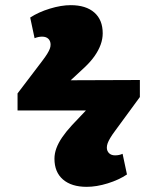

<svg xmlns="http://www.w3.org/2000/svg" viewBox="-20 -631 640 744"><path d="M316 93Q257 93 224 64.5Q191 36 191 -16Q191 -36 198.5 -56.5Q206 -77 221 -99Q236 -121 259 -146L313 -203H48V-269L143 -394Q156 -411 163 -422.5Q170 -434 173 -442Q176 -450 176 -458Q176 -472 167.5 -480.5Q159 -489 143 -489Q129 -489 114 -483L97 -563Q129 -584 173 -597.5Q217 -611 254 -611Q313 -611 345.5 -582.5Q378 -554 378 -502Q378 -480 370 -458Q362 -436 347 -414.5Q332 -393 310 -372L254 -320L522 -321V-255L426 -124Q414 -108 407 -96Q400 -84 397 -75.5Q394 -67 394 -59Q394 -46 402.5 -37.5Q411 -29 426 -29Q442 -29 455 -35L472 45Q441 66 397.5 79.5Q354 93 316 93Z"/></svg>

Font: Literata Variable Black
Style: Regular
Weight: 900
Designer: Latin by Veronika Burian and Jose Scaglione. Greek by Irene Vlachou. Cyrillic by Vera Evstafieva.
Foundry: TypeTogether
Version: Version 3.021